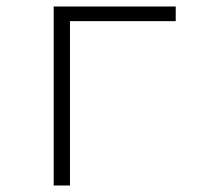

<svg xmlns="http://www.w3.org/2000/svg" viewBox="-20 -570 640 590"><path d="M145 0H195V-505H520V-550H145Z"/></svg>

Font: JetBrains Mono Thin
Style: Regular
Weight: 100
Monospace: yes
Designer: Philipp Nurullin, Konstantin Bulenkov
Foundry: JetBrains
Version: Version 2.305